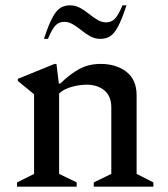

<svg xmlns="http://www.w3.org/2000/svg" viewBox="-20 -701 630 721"><path d="M44 0V-16L108 -48V-347L47 -397V-405L185 -461H192L201 -387H206Q244 -424 279 -442.5Q314 -461 358 -461Q416 -461 454.5 -431.5Q493 -402 493 -343V-48L556 -16V0H332V-16L398 -48V-297Q398 -340 372 -361.5Q346 -383 305 -383Q280 -383 250 -375Q220 -367 202 -350V-48L268 -16V0ZM145 -555Q163 -610 178 -637Q193 -664 208.5 -672.5Q224 -681 243 -681Q263 -681 280.5 -671.5Q298 -662 314 -649Q330 -636 346 -626.5Q362 -617 378 -617Q398 -617 411 -630Q424 -643 440 -681H455Q437 -626 422 -599Q407 -572 391.5 -563.5Q376 -555 357 -555Q337 -555 319.5 -564.5Q302 -574 286 -587Q270 -600 254 -609.5Q238 -619 222 -619Q202 -619 189 -606Q176 -593 160 -555Z"/></svg>

Font: Spectral Medium
Style: Regular
Weight: 500
Designer: Jean-Baptiste Levee
Foundry: Production Type
Version: Version 2.001